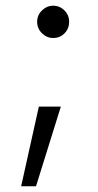

<svg xmlns="http://www.w3.org/2000/svg" viewBox="-20 -468 342 672"><path d="M54 184 116 -95H193L106 184ZM166 -335Q144 -335 127 -351.5Q110 -368 110 -392Q110 -415 127 -431.5Q144 -448 166 -448Q189 -448 205.5 -431.5Q222 -415 222 -392Q222 -368 206 -351.5Q190 -335 166 -335Z"/></svg>

Font: TikTok Sans 24pt Light
Style: Regular
Weight: 300
Version: Version 4.000